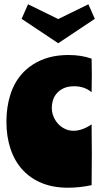

<svg xmlns="http://www.w3.org/2000/svg" viewBox="-20 -866 470 897"><path d="M301 -609Q360 -609 408 -592Q408 -575 408.5 -555.5Q409 -536 409 -516Q409 -495 408.5 -474Q408 -453 408 -435Q375 -463 327 -463Q297 -463 277 -453.5Q257 -444 244.5 -429Q232 -414 227 -396.5Q222 -379 222 -363Q222 -341 230 -321.5Q238 -302 252 -287Q266 -272 284.5 -263.5Q303 -255 324 -255Q344 -255 366 -263Q388 -271 408 -285Q408 -252 408.5 -216.5Q409 -181 409 -145Q409 -110 408.5 -73.5Q408 -37 408 -1Q352 11 297 11Q229 11 176 -10.5Q123 -32 86 -72Q49 -112 29.5 -169.5Q10 -227 10 -298Q10 -365 28 -422.5Q46 -480 82.5 -521Q119 -562 173.5 -585.5Q228 -609 301 -609ZM81 -778 111 -846 252 -777 393 -846 423 -778 252 -664Z"/></svg>

Font: Ranchers
Style: Regular
Weight: 400
Designer: Pablo Impallari, Brenda Gallo
Foundry: Pablo Impallari, Brenda Gallo
Version: Version 1.000; ttfautohint (v0.8) -G 200 -r 50